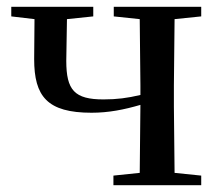

<svg xmlns="http://www.w3.org/2000/svg" viewBox="-20 -542 650 562"><path d="M313 -494 389 -486 391 -292V-264C353 -255 322 -251 283 -251C198 -251 174 -278 174 -364L176 -486L253 -494V-522H13V-494L81 -486L80 -369C80 -260 118 -212 248 -212C298 -212 343 -221 391 -235L389 -36L312 -28V0H569V-28L491 -36L489 -230V-292L491 -486L569 -494V-522H313Z"/></svg>

Font: Source Han Serif SC Medium
Style: Regular
Weight: 500
Designer: Ryoko NISHIZUKA 西塚涼子 (kana & ideographs); Frank Grießhammer (Latin, Greek & Cyrillic); Wenlong ZHANG 张文龙 (bopomofo); San
Foundry: Adobe
Version: Version 2.003;hotconv 1.1.1;makeotfexe 2.6.0